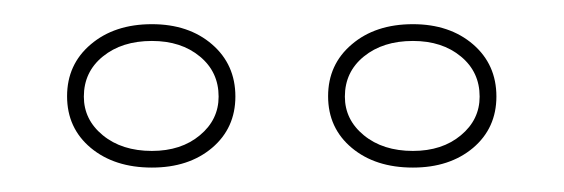

<svg xmlns="http://www.w3.org/2000/svg" viewBox="-20 -737 464 158"><path d="M319.8 -717.1Q350 -717.1 369.3 -700.5Q388.5 -683.9 388.5 -657.6Q388.5 -631.6 369.3 -615.3Q350 -599.1 319.8 -599.1Q288.9 -599.1 269.5 -615.3Q250 -631.6 250 -657.8Q250 -684 269.5 -700.5Q288.9 -717.1 319.8 -717.1ZM319.8 -612.8Q343.9 -612.8 359.3 -625.7Q374.7 -638.5 374.7 -657.5Q374.7 -677.8 359.3 -690.5Q343.9 -703.3 319.8 -703.3Q295.1 -703.3 279.4 -690.5Q263.8 -677.8 263.8 -657.5Q263.8 -638.5 279.4 -625.7Q295.1 -612.8 319.8 -612.8ZM105 -717.1Q135.3 -717.1 154.5 -700.5Q173.7 -683.9 173.7 -657.6Q173.7 -631.6 154.5 -615.3Q135.3 -599.1 105 -599.1Q74.2 -599.1 54.7 -615.3Q35.2 -631.6 35.2 -657.8Q35.2 -684 54.7 -700.5Q74.2 -717.1 105 -717.1ZM105 -612.8Q129.1 -612.8 144.5 -625.7Q159.9 -638.5 159.9 -657.5Q159.9 -677.8 144.5 -690.5Q129.1 -703.3 105 -703.3Q80.3 -703.3 64.6 -690.5Q49 -677.8 49 -657.5Q49 -638.5 64.6 -625.7Q80.3 -612.8 105 -612.8Z"/></svg>

Font: Kalnia Glaze Thin
Style: Regular
Weight: 100
Version: Version 1.110